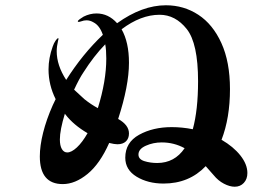

<svg xmlns="http://www.w3.org/2000/svg" viewBox="-20 -724 1040 728"><path d="M918 -68Q918 -45 904.5 -30.5Q891 -16 870 -16Q851 -16 829 -27.5Q807 -39 790 -60L760 -94Q697 -28 600 -28Q541 -28 498 -54Q455 -80 455 -126Q455 -184 507.5 -213Q560 -242 631 -242Q671 -242 711 -234Q731 -307 731 -416Q731 -560 688 -614Q645 -668 585 -668Q514 -668 441 -613Q469 -564 469 -486Q469 -399 428 -273Q469 -250 469 -218Q469 -199 457.5 -188Q446 -177 425 -177Q414 -177 394 -182Q359 -103 312 -64.5Q265 -26 218 -26Q131 -26 131 -131Q131 -171 143.5 -221Q156 -271 180 -325L191 -348Q164 -402 164 -461Q164 -504 180 -548Q184 -560 190.5 -569.5Q197 -579 200 -579Q202 -579 202 -577L200 -569Q195 -547 195 -530Q195 -476 231 -421Q293 -519 370 -592Q358 -627 335 -639Q322 -647 308 -647L298 -646Q293 -645 287.5 -643Q282 -641 278 -641Q275 -641 275 -643Q275 -646 282.5 -651.5Q290 -657 297 -661Q321 -673 346 -673Q391 -673 424 -636Q519 -704 609 -704Q677 -704 732 -668Q787 -632 819.5 -560.5Q852 -489 852 -386Q852 -277 820 -194Q865 -168 891.5 -134.5Q918 -101 918 -68ZM261 -384Q281 -365 300 -348Q325 -328 351 -314Q383 -417 383 -502Q383 -535 379 -556Q336 -512 296 -449Q281 -427 261 -384ZM312 -219Q259 -250 228 -290L226 -293Q207 -231 207 -195Q207 -172 214.5 -159Q222 -146 235 -146Q251 -146 271.5 -165Q292 -184 312 -219ZM680 -162Q640 -184 593 -184Q561 -184 533 -171.5Q505 -159 505 -138Q505 -120 527.5 -113Q550 -106 576 -106Q642 -106 680 -162Z"/></svg>

Font: Shippori Mincho ExtraBold
Style: Regular
Weight: 800
Designer: FONTDASU
Foundry: FONTDASU / Google Inc. / but / Adobe
Version: Version 3.110; ttfautohint (v1.8.3)